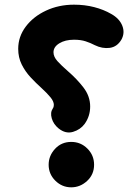

<svg xmlns="http://www.w3.org/2000/svg" viewBox="-20 -741 580 813"><path d="M450.7 -682.1Q485.8 -662.6 497.8 -632.1Q509.8 -601.6 494.1 -573.2Q476.1 -542.5 444.6 -538.3Q413.1 -534.2 381.3 -549.8Q363.8 -559.1 343 -565.9Q322.3 -572.8 293.5 -572.8Q255.9 -572.8 231.2 -557.6Q206.5 -542.5 206.5 -519.5Q206.5 -500.5 223.4 -481.9Q240.2 -463.4 267.6 -439.5Q305.2 -407.2 333.5 -370.4Q361.8 -333.5 361.8 -290Q361.8 -249 338.4 -216.3Q320.3 -191.9 289.1 -182.6Q257.8 -173.3 228 -197.3Q206.5 -214.8 199.2 -239.7Q191.9 -264.6 203.6 -281.7Q208 -288.1 208 -296.9Q208 -311.5 193.8 -328.9Q179.7 -346.2 156.2 -367.7Q132.3 -389.2 109.6 -413.6Q86.9 -438 72 -467.8Q57.1 -497.6 57.1 -534.2Q57.1 -585.9 89.1 -628.4Q121.1 -670.9 174.8 -696Q228.5 -721.2 293.5 -721.2Q338.9 -721.2 378.7 -710.9Q418.5 -700.7 450.7 -682.1ZM186 -43.5Q186 -81.5 213.1 -110.8Q240.2 -140.1 281.7 -140.1Q321.8 -140.1 350.1 -111.8Q378.4 -83.5 378.4 -43.5Q378.4 -2.4 349.1 24.9Q319.8 52.2 281.7 52.2Q242.7 52.2 214.4 24.2Q186 -3.9 186 -43.5Z"/></svg>

Font: Mikhak-DS1-FD ExtraBold
Style: Regular
Weight: 800
Designer: Amin Abedi
Version: Version 3.2